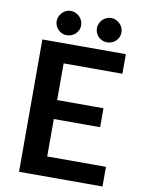

<svg xmlns="http://www.w3.org/2000/svg" viewBox="-97 -967 769 1033"><g transform="rotate(10 287.5 -450.5)"><path d="M215.5 -616V-415.5H468.5V-312H215.5V-107.5H536.5V0H80.5V-723H536.5V-616ZM273 -833.5Q273 -820 267.5 -808Q262 -796 252.8 -787Q243.5 -778 231 -773Q218.5 -768 204.5 -768Q191.5 -768 179.8 -773Q168 -778 159 -787Q150 -796 144.5 -808Q139 -820 139 -833.5Q139 -847 144.5 -859.2Q150 -871.5 159 -880.8Q168 -890 179.8 -895.5Q191.5 -901 204.5 -901Q218.5 -901 231 -895.5Q243.5 -890 252.8 -880.8Q262 -871.5 267.5 -859.2Q273 -847 273 -833.5ZM493 -833.5Q493 -820 487.8 -808Q482.5 -796 473.2 -787Q464 -778 451.8 -773Q439.5 -768 426 -768Q412 -768 399.8 -773Q387.5 -778 378.5 -787Q369.5 -796 364.2 -808Q359 -820 359 -833.5Q359 -847 364.2 -859.2Q369.5 -871.5 378.5 -880.8Q387.5 -890 399.8 -895.5Q412 -901 426 -901Q439.5 -901 451.8 -895.5Q464 -890 473.2 -880.8Q482.5 -871.5 487.8 -859.2Q493 -847 493 -833.5Z"/></g></svg>

Font: Lato 2
Style: Bold
Weight: 700
Designer: Lukasz Dziedzic with Adam Twardoch and Botio Nikoltchev
Foundry: tyPoland Lukasz Dziedzic
Version: Version 2.015; 2015-08-06; http://www.latofonts.com/